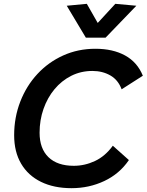

<svg xmlns="http://www.w3.org/2000/svg" viewBox="-20 -975 767 1004"><path d="M654 -138Q605 -66 525.5 -28.5Q446 9 354 9Q262 9 194.5 -24Q127 -57 90.5 -119Q54 -181 54 -268Q54 -361 86 -443.5Q118 -526 175.5 -588Q233 -650 310.5 -685Q388 -720 479 -720Q570 -720 634 -685Q698 -650 727 -579L616 -508Q598 -557 557 -580.5Q516 -604 463 -604Q403 -604 352.5 -578.5Q302 -553 265 -508.5Q228 -464 207.5 -405.5Q187 -347 187 -281Q187 -198 233.5 -153Q280 -108 366 -108Q423 -108 476.5 -133Q530 -158 570 -213ZM429 -778 329 -945 434 -955 491 -855 583 -955 693 -945 532 -778Z"/></svg>

Font: Livvic SemiBold
Style: Italic
Weight: 600
Italic angle: -10°
Designer: Jacques Le Bailly, Baron von Fonthausen
Version: Version 1.001; ttfautohint (v1.8.2)